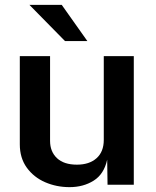

<svg xmlns="http://www.w3.org/2000/svg" viewBox="-20 -760 640 790"><path d="M61.5 -166V-529H186V-180.5Q186 -136 214.5 -109.2Q243 -82.5 296.5 -82.5Q347.5 -82.5 377.2 -109Q407 -135.5 407 -184.5V-529H530.5V0H422.5L421 -103Q408 -43.5 365.5 -16.8Q323 10 266 10Q212.5 10 165.8 -10.2Q119 -30.5 90.2 -70.2Q61.5 -110 61.5 -166ZM339.5 -591H247.5L101 -740H234Z"/></svg>

Font: 1883 Sans SemiBold
Style: Regular
Weight: 600
Designer: 1883 Sans project is a fork of Public Sans.
Version: Version 1.009